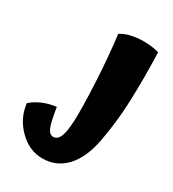

<svg xmlns="http://www.w3.org/2000/svg" viewBox="-195 -833 925 1027"><g transform="rotate(30 267.5 -319.0)"><path d="M453 -152Q431 -36 373 26Q315 88 229 88Q148 88 84 24.5Q20 -39 10 -127Q40 -153 77 -168.5Q114 -184 159 -190Q173 -99 186.5 -70Q200 -41 222 -41Q252 -41 265 -83.5Q278 -126 278 -218Q278 -322 270 -453Q262 -584 248 -692Q271 -708 308 -717Q345 -726 385 -726Q413 -726 436 -723Q459 -720 482 -714Q483 -683 484 -644.5Q485 -606 485 -563Q485 -429 478 -338.5Q471 -248 453 -152Z"/></g></svg>

Font: Atma
Style: Bold
Weight: 700
Designer: Gregori Vincens, Jeremie Hornus, Riccardo Olocco, Yoann Minet.
Foundry: black foundry
Version: Version 1.102;PS 1.100;hotconv 1.0.86;makeotf.lib2.5.63406